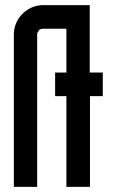

<svg xmlns="http://www.w3.org/2000/svg" viewBox="-20 -731 442 749"><path d="M239 -2V-356H195V-448H239V-619H148Q136 -619 130.5 -611Q125 -603 125 -597V-2H34V-597Q34 -619 42.5 -639.5Q51 -660 66.5 -676Q82 -692 103 -701.5Q124 -711 148 -711H330V-448H381V-356H331V-2Z"/></svg>

Font: Fundamental  Brigade
Style: Regular
Weight: 400
Designer: Peter Wiegel, original typeface by Arno Drescher 1935
Foundry: Peter Wiegel
Version: Version 0.000 2012 initial release